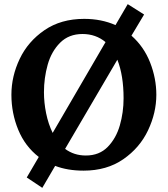

<svg xmlns="http://www.w3.org/2000/svg" viewBox="-20 -807 808 926"><path d="M614 -635Q674 -582 704 -505.5Q734 -429 734 -350Q734 -263 694 -178.5Q654 -94 574.5 -39Q495 16 383 16Q306 16 246 -7L184 99L109 49L167 -50Q101 -101 68 -181Q35 -261 35 -350Q35 -439 75 -523Q115 -607 194.5 -661.5Q274 -716 386 -716Q469 -716 537 -686L596 -787L675 -737ZM192 -362Q192 -312 202.5 -260.5Q213 -209 234 -166L489 -604Q442 -643 378 -643Q312 -643 270 -601Q228 -559 210 -495Q192 -431 192 -362ZM394 -57Q459 -57 499.5 -98.5Q540 -140 558 -202.5Q576 -265 576 -333Q576 -443 546 -519L294 -89Q337 -57 394 -57Z"/></svg>

Font: Sumana
Style: Bold
Weight: 700
Designer: Cyreal, Alexei Vanyashin (Devanagari), Olga Karpushina (Latin)
Foundry: Cyreal
Version: Version 1.015;PS 001.015;hotconv 1.0.70;makeotf.lib2.5.58329